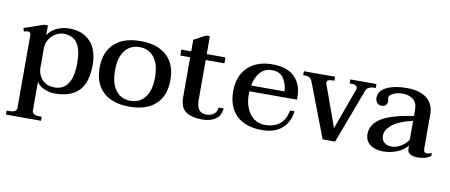

<svg xmlns="http://www.w3.org/2000/svg" viewBox="-71 -896 3310 1413"><g transform="rotate(10 1584.0 -189.5)"><path d="M21 195H42Q67 195 81.5 187Q96 179 96 162V-382Q96 -406 72 -406Q64 -406 45 -399L37 -425L183 -475H211V-403Q239 -444 282.5 -462Q326 -480 373 -480Q471 -480 528.5 -419.5Q586 -359 586 -247Q586 -111 525 -50.5Q464 10 347 10Q302 10 264 -8.5Q226 -27 211 -54V161Q211 178 225.5 186.5Q240 195 264 195H283V225H21ZM472 -242Q472 -339 439 -387Q406 -435 335 -435Q308 -435 279 -418.5Q250 -402 230.5 -372Q211 -342 211 -303V-162Q211 -108 244.5 -71Q278 -34 337 -34Q472 -34 472 -242Z M640 -235Q640 -353 709 -416.5Q778 -480 905 -480Q1031 -480 1100 -416.5Q1169 -353 1169 -235Q1169 -117 1100 -53.5Q1031 10 905 10Q778 10 709 -53.5Q640 -117 640 -235ZM1054 -235Q1054 -331 1014 -383Q974 -435 905 -435Q835 -435 795 -383Q755 -331 755 -235Q755 -138 795 -86Q835 -34 905 -34Q974 -34 1014 -86Q1054 -138 1054 -235Z M1591 -98Q1586 -42 1547.5 -16Q1509 10 1449 10Q1369 10 1326 -21Q1283 -52 1283 -127V-426H1209V-470H1283V-557L1372 -604H1399V-470H1539V-426H1399V-129Q1399 -79 1417 -55Q1435 -31 1473 -31Q1504 -31 1527 -47Q1550 -63 1554 -98Z M1756 -255Q1755 -248 1755 -234Q1755 -143 1798 -87Q1841 -31 1912 -31Q1978 -31 2020 -64.5Q2062 -98 2075 -168H2108Q2100 -89 2046 -39.5Q1992 10 1896 10Q1773 10 1705.5 -53.5Q1638 -117 1638 -235Q1638 -349 1705 -414.5Q1772 -480 1890 -480Q1999 -480 2055 -424.5Q2111 -369 2111 -280V-255ZM1761 -299H2010Q2009 -351 1981.5 -394Q1954 -437 1894 -437Q1840 -437 1806 -399.5Q1772 -362 1761 -299Z M2197 -395Q2187 -422 2175 -431Q2163 -440 2142 -440H2125V-470H2358V-440H2340Q2302 -440 2302 -418Q2302 -411 2304 -407L2416 -96L2527 -403Q2529 -408 2529 -415Q2529 -428 2517 -434Q2505 -440 2489 -440H2472V-470H2667V-440H2653Q2634 -440 2617.5 -433Q2601 -426 2595 -410L2441 0H2348Z M2666 -96Q2666 -171 2743 -217.5Q2820 -264 2980 -286V-334Q2980 -384 2949.5 -409Q2919 -434 2868 -434Q2831 -434 2800.5 -419.5Q2770 -405 2770 -389Q2770 -382 2772 -372.5Q2774 -363 2774 -358Q2774 -343 2763.5 -331Q2753 -319 2731 -319Q2712 -319 2698.5 -333Q2685 -347 2685 -372Q2685 -424 2744 -452Q2803 -480 2892 -480Q2991 -480 3043.5 -437.5Q3096 -395 3096 -321V-64Q3096 -32 3120 -32Q3135 -32 3157 -40V-19Q3139 -5 3113 2.5Q3087 10 3059 10Q3028 10 3005 -1.5Q2982 -13 2982 -41V-65Q2944 -23 2896 -6.5Q2848 10 2802 10Q2740 10 2703 -18.5Q2666 -47 2666 -96ZM2980 -109V-250Q2881 -228 2830.5 -189Q2780 -150 2780 -105Q2780 -72 2801 -54Q2822 -36 2858 -36Q2891 -36 2927 -58Q2963 -80 2980 -109Z"/></g></svg>

Font: Taviraj Medium
Style: Regular
Weight: 500
Designer: Katatrad Team
Foundry: CadsonDemak
Version: Version 1.030